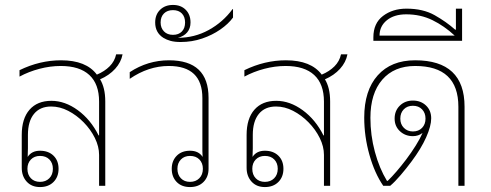

<svg xmlns="http://www.w3.org/2000/svg" viewBox="-20 -752 1986 777"><path d="M142 5Q108 5 88 -17Q68 -39 68 -73V-206Q68 -272 99.5 -308Q131 -344 188 -344Q243 -344 295 -306Q347 -268 379 -204H381V-341Q381 -412 341.5 -448.5Q302 -485 226 -485Q183 -485 139.5 -473.5Q96 -462 59 -442V-468Q141 -508 227 -508Q329 -508 372 -450Q403 -463 423.5 -483.5Q444 -504 450 -532H476Q470 -500 446 -473.5Q422 -447 385 -431Q395 -415 400.5 -392.5Q406 -370 406 -341V0H381V-125Q381 -159 364 -193.5Q347 -228 318.5 -257Q290 -286 256 -303.5Q222 -321 187 -321Q142 -321 117.5 -291Q93 -261 93 -206V-152Q93 -134 92 -117Q108 -142 142 -142Q176 -142 196.5 -122Q217 -102 217 -69Q217 -36 196.5 -15.5Q176 5 142 5ZM142 -16Q165 -16 179.5 -30.5Q194 -45 194 -69Q194 -92 180 -106.5Q166 -121 142 -121Q119 -121 105 -106.5Q91 -92 91 -69Q91 -45 105 -30.5Q119 -16 142 -16Z M749 5Q715 5 695 -15.5Q675 -36 675 -69Q675 -101 695 -121.5Q715 -142 749 -142Q784 -142 800 -117Q799 -129 799 -139.5Q799 -150 799 -153V-355Q799 -485 663 -485Q581 -485 505 -433V-460Q578 -508 664 -508Q824 -508 824 -356V-69Q824 -36 803.5 -15.5Q783 5 749 5ZM749 -16Q772 -16 786.5 -30.5Q801 -45 801 -69Q801 -92 787 -106.5Q773 -121 749 -121Q726 -121 712 -106.5Q698 -92 698 -69Q698 -45 712 -30.5Q726 -16 749 -16Z M711 -582Q687 -582 670.5 -586.5Q654 -591 641 -599Q608 -620 608 -661Q608 -693 628 -712.5Q648 -732 680 -732Q712 -732 731.5 -712.5Q751 -693 751 -661Q751 -637 737.5 -621Q724 -605 700 -599Q767 -599 824.5 -630.5Q882 -662 921 -715H923V-681Q904 -655 871.5 -632.5Q839 -610 798 -596Q757 -582 711 -582ZM680 -611Q703 -611 716 -624.5Q729 -638 729 -661Q729 -684 716 -697.5Q703 -711 680 -711Q657 -711 643.5 -697.5Q630 -684 630 -661Q630 -639 643.5 -625Q657 -611 680 -611Z M1052 5Q1018 5 998 -17Q978 -39 978 -73V-206Q978 -272 1009.5 -308Q1041 -344 1098 -344Q1153 -344 1205 -306Q1257 -268 1289 -204H1291V-341Q1291 -412 1251.5 -448.5Q1212 -485 1136 -485Q1093 -485 1049.5 -473.5Q1006 -462 969 -442V-468Q1051 -508 1137 -508Q1239 -508 1282 -450Q1313 -463 1333.5 -483.5Q1354 -504 1360 -532H1386Q1380 -500 1356 -473.5Q1332 -447 1295 -431Q1305 -415 1310.5 -392.5Q1316 -370 1316 -341V0H1291V-125Q1291 -159 1274 -193.5Q1257 -228 1228.5 -257Q1200 -286 1166 -303.5Q1132 -321 1097 -321Q1052 -321 1027.5 -291Q1003 -261 1003 -206V-152Q1003 -134 1002 -117Q1018 -142 1052 -142Q1086 -142 1106.5 -122Q1127 -102 1127 -69Q1127 -36 1106.5 -15.5Q1086 5 1052 5ZM1052 -16Q1075 -16 1089.5 -30.5Q1104 -45 1104 -69Q1104 -92 1090 -106.5Q1076 -121 1052 -121Q1029 -121 1015 -106.5Q1001 -92 1001 -69Q1001 -45 1015 -30.5Q1029 -16 1052 -16Z M1531 0Q1496 -51 1475 -125.5Q1454 -200 1454 -276Q1454 -386 1508.5 -447Q1563 -508 1660 -508Q1860 -508 1860 -320V0H1835V-320Q1835 -485 1660 -485Q1575 -485 1527 -429.5Q1479 -374 1479 -275Q1479 -205 1497 -138Q1515 -71 1546 -20H1549Q1583 -53 1624 -107Q1645 -135 1662.5 -163Q1680 -191 1690 -214Q1673 -201 1651 -201Q1620 -201 1598.5 -221Q1577 -241 1577 -272Q1577 -304 1598 -324.5Q1619 -345 1651 -345Q1683 -345 1704 -325Q1725 -305 1725 -273Q1725 -242 1704.5 -196Q1684 -150 1645 -98Q1625 -71 1601.5 -43.5Q1578 -16 1559 0ZM1651 -220Q1674 -220 1688 -234.5Q1702 -249 1702 -272Q1702 -295 1688 -309.5Q1674 -324 1651 -324Q1628 -324 1614 -309.5Q1600 -295 1600 -272Q1600 -249 1614.5 -234.5Q1629 -220 1651 -220Z M1491 -587V-601Q1491 -658 1530 -687.5Q1569 -717 1625 -717Q1692 -717 1739 -690.5Q1786 -664 1822 -632H1825V-717H1850V-587ZM1516 -608H1820Q1778 -647 1730 -670.5Q1682 -694 1624 -694Q1575 -694 1545.5 -670Q1516 -646 1516 -608Z"/></svg>

Font: Noto Sans Thai Looped UI Thin
Style: Regular
Weight: 100
Designer: Cadson Demak Team
Foundry: Cadson Demak Co., Ltd.
Version: Version 1.000; ttfautohint (v1.8.4.7-5d5b)